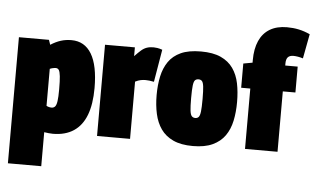

<svg xmlns="http://www.w3.org/2000/svg" viewBox="-60 -847 1884 1153"><g transform="rotate(5 882.0 -270.0)"><path d="M26 210V-550H207L217 -521Q248 -541 278 -550.5Q308 -560 342 -560Q422 -560 463.5 -490.5Q505 -421 505 -285Q505 -188 480 -122.5Q455 -57 404.5 -23.5Q354 10 279 10Q268 10 254 8.5Q240 7 227 5V210ZM258 -146Q271 -146 279 -155Q287 -164 290.5 -188.5Q294 -213 294 -259Q294 -311 291 -338Q288 -365 281.5 -375Q275 -385 263 -385Q258 -385 252 -384Q246 -383 239.5 -381.5Q233 -380 227 -377V-154Q234 -150 242 -148Q250 -146 258 -146Z M725 -550V-497Q747 -520 763 -534Q779 -548 796.5 -554Q814 -560 837 -560Q847 -560 860 -558Q873 -556 890 -550L857 -354Q843 -357 829.5 -358.5Q816 -360 806 -360Q791 -360 776.5 -357Q762 -354 744 -345V0H545V-550Z M880 -276Q880 -337 891 -388.5Q902 -440 928.5 -478.5Q955 -517 1002 -538.5Q1049 -560 1123 -560Q1196 -560 1243 -538.5Q1290 -517 1317 -478.5Q1344 -440 1354.5 -388.5Q1365 -337 1365 -276Q1365 -215 1354 -163Q1343 -111 1316 -72.5Q1289 -34 1242 -12Q1195 10 1123 10Q1051 10 1004 -12Q957 -34 930 -72.5Q903 -111 891.5 -163Q880 -215 880 -276ZM1088 -276Q1088 -226 1091 -201Q1094 -176 1102 -167.5Q1110 -159 1123 -159Q1136 -159 1143.5 -167.5Q1151 -176 1154 -201Q1157 -226 1157 -276Q1157 -327 1154 -351.5Q1151 -376 1143.5 -384Q1136 -392 1123 -392Q1109 -392 1101.5 -384Q1094 -376 1091 -351.5Q1088 -327 1088 -276Z M1437 0V-364H1382V-510L1437 -520V-535Q1437 -604 1458.5 -652Q1480 -700 1522 -725Q1564 -750 1625 -750Q1662 -750 1695.5 -743Q1729 -736 1764 -720L1736 -572Q1720 -577 1705 -579.5Q1690 -582 1678 -582Q1656 -582 1645 -570.5Q1634 -559 1634 -532V-520H1709V-364H1633V0Z"/></g></svg>

Font: Georama SemiCondensed Black
Style: Regular
Weight: 900
Width: 4
Designer: Jean-Baptiste Levee
Foundry: Production Type
Version: Version 1.001